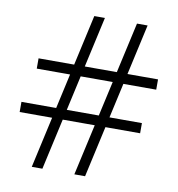

<svg xmlns="http://www.w3.org/2000/svg" viewBox="-79 -774 784 846"><g transform="rotate(10 312.5 -351.0)"><path d="M357.5 0H309.5L466 -702H513.5ZM166.5 0H119L275 -702H322.5ZM563.5 -274V-228.5H24.5V-274ZM600 -476V-430H65.5V-476Z"/></g></svg>

Font: Newsreader 9pt
Style: Regular
Weight: 400
Designer: Hugues Gentile
Foundry: Production Type
Version: Version 1.003